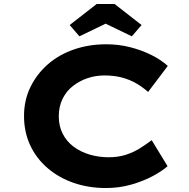

<svg xmlns="http://www.w3.org/2000/svg" viewBox="-20 -937 951 967"><path d="M514 10Q426 10 351 -16Q276 -42 219.5 -90.5Q163 -139 132 -205.5Q101 -272 101 -353Q101 -432 133 -498Q165 -564 221 -613Q277 -662 352.5 -688Q428 -714 515 -714Q577 -714 634.5 -699.5Q692 -685 741.5 -660.5Q791 -636 825 -605L726 -474Q700 -497 668 -516Q636 -535 596 -546Q556 -557 506 -557Q462 -557 421.5 -543.5Q381 -530 347.5 -504Q314 -478 295 -439Q276 -400 276 -351Q276 -302 296 -263Q316 -224 351 -198Q386 -172 431.5 -158.5Q477 -145 527 -145Q577 -145 617 -158.5Q657 -172 688.5 -192.5Q720 -213 744 -231L824 -100Q796 -75 748 -49.5Q700 -24 640 -7Q580 10 514 10ZM380 -754 331 -811 467 -917H557L693 -811L644 -754L497 -825H527Z"/></svg>

Font: Lexend Peta
Style: Bold
Weight: 700
Designer: Bonnie Shaver-Troup, Thomas Jockin
Foundry: Lexend
Version: Version 1.007